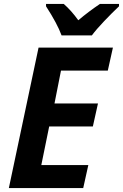

<svg xmlns="http://www.w3.org/2000/svg" viewBox="-20 -956 625 976"><path d="M176 -714H554L528 -597H290L257 -430H478L452 -313H230L190 -117H429L403 0H25ZM214 -924V-936H304Q342 -903 378 -853Q430 -897 488 -936H585V-924Q550 -891 509.5 -848.5Q469 -806 447 -776H293Q271 -836 214 -924Z"/></svg>

Font: Noto Sans Display
Style: Bold Italic
Weight: 700
Italic angle: -12°
Designer: Monotype Design team
Foundry: Monotype Imaging Inc.
Version: Version 1.000